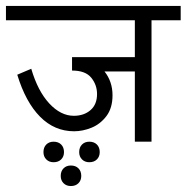

<svg xmlns="http://www.w3.org/2000/svg" viewBox="-44 -476 627 645"><path d="M0 0ZM465 -408V0H409V-236H307Q334 -202 334 -156Q334 -113 313.5 -86Q293 -59 263.5 -47Q234 -35 205 -35Q139 -35 90.5 -84Q42 -133 14 -225L61 -245Q83 -170 121.5 -128.5Q160 -87 204 -87Q238 -87 260 -106Q282 -125 282 -160Q282 -191 262.5 -215Q243 -239 198 -239V-284H241H409V-408H-24V-456H563V-408ZM102 35Q102 19 111.5 9.5Q121 0 136 0Q152 0 161.5 9.5Q171 19 171 35Q171 50 161.5 59.5Q152 69 136 69Q121 69 111.5 59.5Q102 50 102 35ZM222 35Q222 19 231.5 9.5Q241 0 256 0Q272 0 281.5 9.5Q291 19 291 35Q291 50 281.5 59.5Q272 69 256 69Q241 69 231.5 59.5Q222 50 222 35ZM160 115Q160 99 169.5 89.5Q179 80 194 80Q210 80 219.5 89.5Q229 99 229 115Q229 130 219.5 139.5Q210 149 194 149Q179 149 169.5 139.5Q160 130 160 115Z"/></svg>

Font: Cambay Devanagari
Style: Regular
Weight: 400
Designer: Pooja Saxena
Foundry: Pooja Saxena
Version: Version 1.180;PS 001.180;hotconv 1.0.70;makeotf.lib2.5.58329